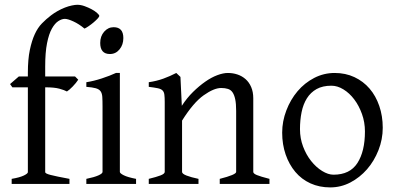

<svg xmlns="http://www.w3.org/2000/svg" viewBox="-20 -777 1676 811"><path d="M399.4 -710Q399.4 -706.1 392.1 -698.2Q384.8 -690.4 375 -682.1Q365.2 -673.8 354.5 -666.5Q343.8 -659.2 336.9 -656.2Q313.5 -675.8 290 -686.5Q266.6 -697.3 253.9 -697.3Q241.2 -697.3 226.6 -688Q211.9 -678.7 199.2 -656.2Q186.5 -633.8 178.7 -594.7Q170.9 -555.7 170.9 -496.1V-454.1H296.9L310.5 -440.4Q301.8 -426.8 287.1 -411.6Q272.5 -396.5 262.7 -390.6Q252 -396.5 231 -402.3Q210 -408.2 170.9 -408.2V-49.8Q170.9 -43.9 193.4 -38.1Q215.8 -32.2 273.4 -21.5V0H29.3V-21.5Q63.5 -27.3 80.6 -35.6Q97.7 -43.9 97.7 -49.8V-408.2H32.2L22.5 -421.9L59.6 -454.1H97.7V-468.8Q97.7 -526.4 106 -565.9Q114.3 -605.5 127 -632.8Q139.6 -660.2 157.2 -678.2Q174.8 -696.3 195.3 -711.9Q208 -721.7 223.6 -730.5Q239.3 -739.3 254.4 -745.1Q269.5 -751 283.7 -753.9Q297.9 -756.8 306.6 -756.8Q321.3 -756.8 337.4 -751Q353.5 -745.1 367.2 -737.8Q380.9 -730.5 390.1 -722.2Q399.4 -713.9 399.4 -710Z M501 -616.2Q501 -587.9 484.9 -568.4Q468.8 -548.8 444.3 -548.8Q403.3 -548.8 403.3 -595.7Q403.3 -624 419.9 -643.1Q436.5 -662.1 460 -662.1Q501 -662.1 501 -616.2ZM344.7 0V-21.5Q377.9 -28.3 395.5 -36.1Q413.1 -43.9 413.1 -50.8V-327.1Q413.1 -352.5 412.1 -367.7Q411.1 -382.8 404.8 -391.6Q398.4 -400.4 384.3 -404.3Q370.1 -408.2 344.7 -410.2V-429.7Q376 -434.6 410.2 -445.8Q444.3 -457 469.7 -468.8H486.3V-50.8Q486.3 -44.9 502.9 -36.6Q519.5 -28.3 554.7 -21.5V0Z M908.2 0V-21.5Q977.5 -39.1 977.5 -50.8V-308.6Q977.5 -338.9 973.6 -357.4Q969.7 -376 962.4 -386.7Q955.1 -397.5 942.9 -401.4Q930.7 -405.3 914.1 -405.3Q883.8 -405.3 840.3 -374.5Q796.9 -343.8 749 -267.6V-50.8Q749 -43 767.6 -35.6Q786.1 -28.3 818.4 -21.5V0H608.4V-21.5Q640.6 -29.3 658.2 -36.1Q675.8 -43 675.8 -50.8V-346.7Q675.8 -365.2 674.3 -377Q672.9 -388.7 666.5 -395Q660.2 -401.4 646.5 -404.3Q632.8 -407.2 608.4 -410.2V-429.7Q641.6 -434.6 669.9 -444.8Q698.2 -455.1 724.6 -468.8L742.2 -452.1L748 -330.1Q769.5 -363.3 795.4 -388.7Q821.3 -414.1 847.2 -432.1Q873 -450.2 897.9 -459.5Q922.9 -468.8 942.4 -468.8Q963.9 -468.8 982.9 -462.4Q1002 -456.1 1017.1 -442.9Q1032.2 -429.7 1041 -409.2Q1049.8 -388.7 1049.8 -362.3V-50.8Q1049.8 -43.9 1064.9 -37.6Q1080.1 -31.2 1118.2 -21.5V0Z M1596.7 -237.3Q1596.7 -188.5 1578.6 -142.6Q1560.5 -96.7 1530.3 -62Q1500 -27.3 1460 -6.3Q1419.9 14.6 1375 14.6Q1329.1 14.6 1291.5 -2.4Q1253.9 -19.5 1227.5 -50.8Q1201.2 -82 1186.5 -124.5Q1171.9 -167 1171.9 -216.8Q1171.9 -264.6 1189.5 -310.5Q1207 -356.4 1236.8 -391.6Q1266.6 -426.8 1307.1 -447.8Q1347.7 -468.8 1393.6 -468.8Q1439.5 -468.8 1477.1 -451.2Q1514.6 -433.6 1541 -402.8Q1567.4 -372.1 1582 -329.6Q1596.7 -287.1 1596.7 -237.3ZM1521.5 -221.7Q1521.5 -260.7 1508.8 -295.9Q1496.1 -331.1 1476.1 -357.4Q1456.1 -383.8 1430.7 -399.4Q1405.3 -415 1379.9 -415Q1342.8 -415 1317.4 -400.9Q1292 -386.7 1276.4 -361.8Q1260.7 -336.9 1253.9 -303.2Q1247.1 -269.5 1247.1 -231.4Q1247.1 -192.4 1260.3 -157.7Q1273.4 -123 1294.4 -96.7Q1315.4 -70.3 1340.8 -54.7Q1366.2 -39.1 1388.7 -39.1Q1458 -39.1 1489.7 -88.4Q1521.5 -137.7 1521.5 -221.7Z"/></svg>

Font: Podda
Style: Regular
Weight: 400
Designer: Md. Tanbin Islam Siyam
Foundry: Tanbin Islam Siyam
Version: Version 0.258